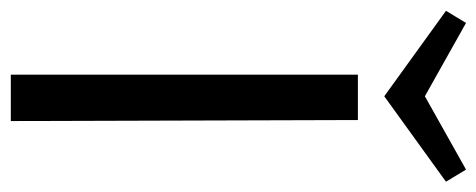

<svg xmlns="http://www.w3.org/2000/svg" viewBox="-298 -614 903 364"><g transform="rotate(90 154.0 -431.5)"><path d="M154 -708 -8 -825 15 -863 154 -785 293 -863 316 -825ZM199 -658 201 0H113V-658Z"/></g></svg>

Font: Ysabeau Infant Medium
Style: Regular
Weight: 500
Designer: Christian Thalmann (Catharsis Fonts)
Version: Version 0.003